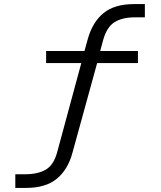

<svg xmlns="http://www.w3.org/2000/svg" viewBox="-20 -733 788 941"><path d="M55 188V121H104Q166 121 205 98Q244 75 261 10L382 -437L398 -424H206V-483H406L390 -468L410 -541Q433 -624 487 -668.5Q541 -713 637 -713H690V-648H640Q579 -648 541 -624Q503 -600 485 -535L467 -468L453 -483H656V-424H437L460 -438L335 16Q313 98 258.5 143Q204 188 108 188Z"/></svg>

Font: Nunito Sans 7pt Expanded Light
Style: Regular
Weight: 300
Width: 7
Designer: Vernon Adams
Foundry: Vernon Adams
Version: Version 3.101;gftools[0.9.27]